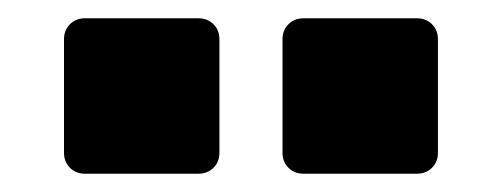

<svg xmlns="http://www.w3.org/2000/svg" viewBox="-20 -785 549 210"><path d="M312 -595Q302 -595 295.5 -601.5Q289 -608 289 -618V-742Q289 -752 295.5 -758.5Q302 -765 312 -765H436Q446 -765 452.5 -758.5Q459 -752 459 -742V-618Q459 -608 452.5 -601.5Q446 -595 436 -595ZM73 -595Q63 -595 56.5 -601.5Q50 -608 50 -618V-742Q50 -752 56.5 -758.5Q63 -765 73 -765H197Q207 -765 213.5 -758.5Q220 -752 220 -742V-618Q220 -608 213.5 -601.5Q207 -595 197 -595Z"/></svg>

Font: Rubik Light Black
Style: Regular
Weight: 900
Version: Version 2.104